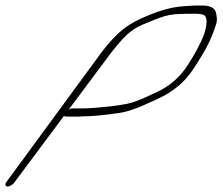

<svg xmlns="http://www.w3.org/2000/svg" viewBox="-85 -507 809 698"><path d="M-32.7 156 321.7 -319C349.6 -354 371.6 -379 392.5 -394C404.4 -404 423.5 -414 451.6 -425C525.7 -455 529.3 -457 624.3 -457C641.3 -457 652.3 -455 656.9 -452C675 -440 663.3 -392 646.6 -358C631.8 -328 626.4 -315 597.2 -270C569.2 -226 530.5 -193 484.5 -172C451.6 -157 425.3 -143 390.6 -133C357.1 -123 257.6 -113 218 -113H179.6C170 -113 156.2 -106 150.3 -98C144.4 -90 146.3 -83 155.9 -83H194.3C200.3 -83 207.5 -83 214 -84C247.6 -84 292 -88 345.9 -96C375.9 -100 411.8 -112 451.8 -131C488.9 -147 514.6 -160 530.1 -170C583.2 -205 606 -233 648 -304C669.2 -337 687.4 -376 701.1 -420C705 -432 703.9 -446 699.8 -462C695.7 -478 679.1 -487 650.1 -487H630.1C621.1 -487 608.6 -486 593.1 -485L566.3 -483C532.7 -479 498 -469 458.5 -453C377.8 -420 344.5 -394 285.7 -319L-62.7 156C-67.6 164 -65.1 171 -57.1 171C-49.1 171 -37.6 164 -32.7 156Z"/></svg>

Font: MewTooHand
Style: UltimateItaWide
Weight: 400
Designer: Mew Too, Robert Jablonski
Version: Version 0.77